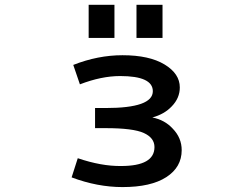

<svg xmlns="http://www.w3.org/2000/svg" viewBox="-20 -761 1040 792"><path d="M345.7 -604.5V-741.2H452.1V-604.5ZM543 -604.5V-741.2H650.4V-604.5ZM608.4 -276.4Q659.2 -266.6 692.4 -230.5Q729.5 -192.4 729.5 -141.6Q729.5 -71.3 666 -30.3Q602.5 10.7 485.4 10.7Q381.8 10.7 275.4 -29.3L300.8 -108.4Q398.4 -75.2 479.5 -76.2Q617.2 -76.2 617.2 -154.3Q617.2 -192.4 573.2 -212.4Q529.3 -232.4 416 -232.4H372.1V-315.4H416Q610.4 -315.4 610.4 -384.8Q610.4 -447.3 475.6 -447.3Q398.4 -447.3 309.6 -413.1L282.2 -493.2Q383.8 -533.2 485.4 -533.2Q595.7 -533.2 658.7 -495.1Q721.7 -457 721.7 -400.4Q721.7 -356.4 688.5 -322.3Q658.2 -290 608.4 -276.4Z"/></svg>

Font: GenEi Gothic M SemiBold
Style: Regular
Weight: 500
Designer: o_tamon (Modified); [Source Han Sans]
Ryoko NISHIZUKA  (kana & ideographs); Paul D. Hunt (Latin, Greek & Cyrillic); Wenl
Version: Version 1.1a;Original Version 1.004